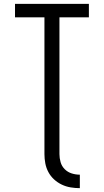

<svg xmlns="http://www.w3.org/2000/svg" viewBox="-20 -755 540 998"><path d="M395 223Q371 223 347 219Q323 215 301 204.5Q279 194 261 177.5Q243 161 231.5 139.5Q220 118 215.5 94Q211 70 211 46V-665H58V-735H442V-665H289V46Q289 67 295 88Q301 109 316.5 124.5Q332 140 353 146.5Q374 153 395 153Z"/></svg>

Font: Huly
Style: Regular
Weight: 400
Designer: Belleve Invis
Foundry: Belleve Invis
Version: Version 33.2.5; ttfautohint (v1.8.4)